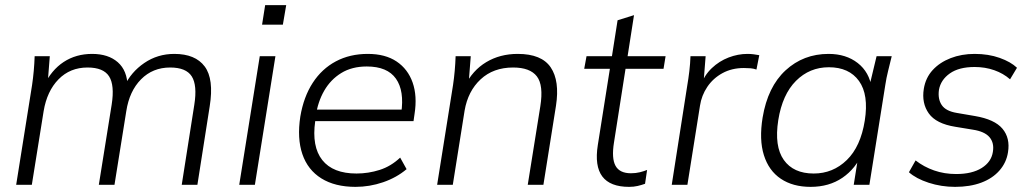

<svg xmlns="http://www.w3.org/2000/svg" viewBox="-20 -720 4024 748"><path d="M43 0 105 -389Q109 -416 111.5 -444Q114 -472 115 -501H174L165 -386H151Q180 -447 228 -478.5Q276 -510 339 -510Q402 -510 439 -477.5Q476 -445 477 -383H464Q490 -439 542 -474.5Q594 -510 659 -510Q741 -510 777.5 -461Q814 -412 797 -306L749 0H688L737 -312Q749 -388 727 -422.5Q705 -457 643 -457Q575 -457 529.5 -411Q484 -365 472 -287L426 0H365L415 -312Q427 -388 405 -422.5Q383 -457 321 -457Q253 -457 208 -411Q163 -365 150 -287L104 0Z M912 0 992 -501H1053L973 0ZM1001 -624 1013 -700H1095L1082 -624Z M1365 8Q1285 8 1232 -25Q1179 -58 1158 -119.5Q1137 -181 1150 -266Q1163 -343 1198.5 -397.5Q1234 -452 1288.5 -481Q1343 -510 1413 -510Q1481 -510 1525 -480.5Q1569 -451 1587.5 -398.5Q1606 -346 1595 -276L1591 -248H1192L1198 -293H1561L1543 -279Q1556 -366 1522.5 -413.5Q1489 -461 1409 -461Q1351 -461 1309.5 -435.5Q1268 -410 1243 -366.5Q1218 -323 1210 -267L1208 -248Q1194 -149 1235.5 -96.5Q1277 -44 1369 -44Q1415 -44 1459 -58Q1503 -72 1539 -106L1564 -61Q1525 -28 1472.5 -10Q1420 8 1365 8Z M1683 0 1745 -389Q1749 -416 1751.5 -444Q1754 -472 1755 -501H1814L1805 -386L1791 -385Q1821 -446 1874.5 -478Q1928 -510 1997 -510Q2090 -510 2125.5 -457.5Q2161 -405 2146 -308L2097 0H2036L2085 -306Q2098 -388 2071.5 -422.5Q2045 -457 1979 -457Q1902 -457 1852.5 -411Q1803 -365 1790 -289L1744 0Z M2431 8Q2357 8 2326.5 -32.5Q2296 -73 2309 -155L2356 -452H2256L2265 -501H2364L2386 -641L2450 -661L2425 -501H2573L2565 -452H2417L2372 -165Q2362 -103 2378 -74Q2394 -45 2438 -45Q2457 -45 2473 -49Q2489 -53 2501 -58L2493 -4Q2479 1 2464 4.5Q2449 8 2431 8Z M2597 0 2657 -384Q2662 -413 2665.5 -442.5Q2669 -472 2670 -501H2729L2720 -386L2708 -385Q2724 -427 2753 -454.5Q2782 -482 2818.5 -496Q2855 -510 2892 -510Q2905 -510 2916 -508.5Q2927 -507 2938 -505L2927 -449Q2916 -453 2904 -454Q2892 -455 2878 -455Q2831 -455 2794.5 -435Q2758 -415 2735.5 -381.5Q2713 -348 2707 -308L2658 0Z M3138 8Q3069 8 3022 -23.5Q2975 -55 2956 -115.5Q2937 -176 2951 -262Q2971 -382 3040.5 -446Q3110 -510 3208 -510Q3276 -510 3321.5 -474.5Q3367 -439 3376 -377L3365 -376L3395 -501H3454Q3447 -472 3440 -444Q3433 -416 3429 -389L3367 0H3306L3326 -126H3341Q3314 -63 3262 -27.5Q3210 8 3138 8ZM3150 -44Q3225 -44 3279 -96.5Q3333 -149 3349 -250Q3365 -351 3326.5 -404.5Q3288 -458 3209 -458Q3134 -458 3081 -405Q3028 -352 3012 -252Q2996 -150 3033.5 -97Q3071 -44 3150 -44Z M3701 8Q3647 8 3598 -8Q3549 -24 3521 -49L3547 -95Q3579 -70 3619 -56Q3659 -42 3705 -42Q3767 -42 3804.5 -65.5Q3842 -89 3848 -128Q3854 -163 3835 -185.5Q3816 -208 3769 -215L3702 -226Q3627 -238 3598.5 -278Q3570 -318 3579 -374Q3586 -417 3613.5 -447Q3641 -477 3683.5 -493.5Q3726 -510 3777 -510Q3831 -510 3874.5 -494.5Q3918 -479 3942 -456L3915 -411Q3889 -434 3853.5 -446.5Q3818 -459 3777 -459Q3716 -459 3680.5 -434Q3645 -409 3638 -370Q3633 -334 3649 -310.5Q3665 -287 3708 -280L3778 -268Q3855 -255 3885.5 -218.5Q3916 -182 3907 -127Q3901 -87 3874 -56Q3847 -25 3803 -8.5Q3759 8 3701 8Z"/></svg>

Font: Mulish ExtraLight Light
Style: Italic
Weight: 300
Italic angle: -9°
Version: Version 3.603